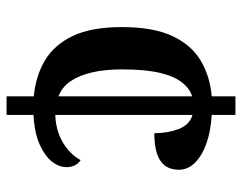

<svg xmlns="http://www.w3.org/2000/svg" viewBox="-98 -656 754 599"><g transform="rotate(90 279.5 -357.0)"><path d="M281 -85Q217 -91 168.5 -120Q120 -149 92.5 -207Q65 -265 65 -359Q65 -459 93.5 -518.5Q122 -578 171 -606.5Q220 -635 281 -640V-714H339V-640Q390 -637 428 -623.5Q466 -610 488 -588Q510 -566 510 -538Q510 -521 504.5 -507Q499 -493 485.5 -482.5Q472 -472 450 -466.5Q428 -461 396 -461Q396 -503 383 -537Q370 -571 339 -580V-152Q372 -153 399.5 -163.5Q427 -174 448 -192Q469 -210 480 -231Q491 -224 496.5 -212.5Q502 -201 502 -187Q502 -164 485 -142Q468 -120 432 -103.5Q396 -87 339 -84V0H281ZM281 -579Q256 -571 237 -546.5Q218 -522 207.5 -477Q197 -432 197 -360Q197 -306 206.5 -266Q216 -226 234 -199.5Q252 -173 281 -162Z"/></g></svg>

Font: Noto Serif Armenian SemiBold
Style: Regular
Weight: 600
Version: Version 2.007